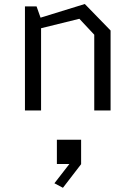

<svg xmlns="http://www.w3.org/2000/svg" viewBox="-20 -538 660 935"><path d="M439 0H518.5V-389.5L393 -518.5L177.5 -452L158 -507H101.5V0H180V-400.5L366.5 -446.5L439 -369ZM245 354.5 286.5 376.5 375 261.5V142.5H257V260.5H318Z"/></svg>

Font: Monaspace Krypton Light
Style: Regular
Weight: 300
Designer: Riley Cran & the Lettermatic Team
Foundry: Lettermatic
Version: Version 1.101 (Monaspace Krypton)